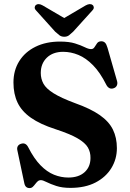

<svg xmlns="http://www.w3.org/2000/svg" viewBox="-20 -920 648 956"><path d="M330.5 15.5Q289.5 15.5 260 5.8Q230.5 -4 211.8 -13.5Q193 -23 184 -23Q174 -23 167.5 -17Q161 -11 155.2 -3.2Q149.5 4.5 143 10.5Q136.5 16.5 127 16.5Q116.5 16.5 109.8 10.2Q103 4 100.5 -10.5L66 -173.5Q64 -184.5 68.8 -192.5Q73.5 -200.5 84.5 -204Q96.5 -208 105.5 -203.5Q114.5 -199 121 -186Q149.5 -130 181.8 -97Q214 -64 249 -50Q284 -36 320.5 -36Q371.5 -36 401 -62.5Q430.5 -89 430.5 -133.5Q431 -162.5 417.5 -185.8Q404 -209 366.5 -231Q329 -253 255.5 -277Q179.5 -301.5 133.8 -333.8Q88 -366 67.5 -409Q47 -452 47 -509Q47 -569.5 75.8 -615.5Q104.5 -661.5 156.8 -687.2Q209 -713 279 -713Q324 -713 353.5 -703.8Q383 -694.5 402 -685Q421 -675.5 433.5 -675.5Q444.5 -675.5 450.5 -685.2Q456.5 -695 463.5 -704.8Q470.5 -714.5 484.5 -714.5Q495.5 -714.5 502.8 -707.5Q510 -700.5 515.5 -681.5L562.5 -517.5Q566.5 -504.5 561.8 -494.2Q557 -484 545.5 -480.5Q534 -476.5 524.8 -481.2Q515.5 -486 509.5 -497.5Q478.5 -559.5 443.2 -595.2Q408 -631 370.5 -646.5Q333 -662 294.5 -662Q243.5 -662 213.2 -632.8Q183 -603.5 183 -556.5Q183 -528 196.2 -503.5Q209.5 -479 246.5 -455.8Q283.5 -432.5 353.5 -406.5Q431 -379 476.8 -347Q522.5 -315 542.2 -274.8Q562 -234.5 562 -182.5Q562 -128 534.5 -83Q507 -38 455.5 -11.2Q404 15.5 330.5 15.5ZM329 -813 192.5 -893Q171 -905 158.5 -895Q153.5 -891 152.8 -883.2Q152 -875.5 160.5 -867L254.5 -762.5Q266.5 -751.5 276.2 -744.2Q286 -737 300 -737Q314 -737 323.5 -744.2Q333 -751.5 344.5 -762.5L439 -867Q447.5 -875.5 447 -883.2Q446.5 -891 441 -895Q428.5 -905 406.5 -893L270.5 -813Z"/></svg>

Font: Fraunces SemiBold
Style: Regular
Weight: 600
Version: Version 1.000;[b76b70a41]